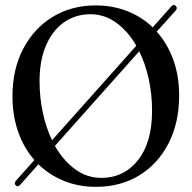

<svg xmlns="http://www.w3.org/2000/svg" viewBox="-20 -731 763 762"><path d="M42.5 4.5Q34 -3 44 -14.5L116.5 -96Q75 -143 52.2 -207.5Q29.5 -272 29.5 -349Q29.5 -456 72 -537.2Q114.5 -618.5 189 -664Q263.5 -709.5 359.5 -709.5Q427.5 -709.5 485.2 -686.8Q543 -664 586 -622.5L659.5 -705Q669 -716 677.5 -707.5Q686 -699.5 677 -689L602 -605.5Q644.5 -558 667.8 -493.5Q691 -429 691 -352.5Q691 -244 649 -162.2Q607 -80.5 532.8 -35Q458.5 10.5 361 10.5Q292 10.5 234 -13Q176 -36.5 132.5 -79L60.5 2Q51 13 42.5 4.5ZM137 -409Q137 -343.5 150 -283.5Q163 -223.5 186.5 -174.5L521 -549.5Q488.5 -606.5 441.8 -640.5Q395 -674.5 339.5 -674.5Q279.5 -674.5 234 -642.5Q188.5 -610.5 162.8 -551Q137 -491.5 137 -409ZM583.5 -291Q583.5 -357 570.2 -417.5Q557 -478 532.5 -527.5L198 -152Q231 -94 278 -59.5Q325 -25 382 -25Q471.5 -25 527.5 -95.2Q583.5 -165.5 583.5 -291Z"/></svg>

Font: Fraunces 144pt Soft
Style: Regular
Weight: 400
Version: Version 1.000;[0bf87f6ff]